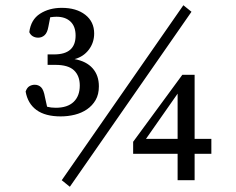

<svg xmlns="http://www.w3.org/2000/svg" viewBox="-20 -689 901 734"><path d="M247 25 216 0 681 -669 712 -644ZM162 -481H187Q269 -481 269 -553Q269 -588 249.5 -606.5Q230 -625 196 -625Q191 -625 185 -624.5Q179 -624 172 -623L165 -587Q161 -564 150.5 -554.5Q140 -545 126 -545Q115 -545 106 -550Q97 -555 92 -566Q98 -614 133 -636.5Q168 -659 216 -659Q272 -659 306 -632.5Q340 -606 340 -561Q340 -526 319.5 -499Q299 -472 265 -463Q310 -455 334 -428Q358 -401 358 -359Q358 -328 345.5 -306.5Q333 -285 312.5 -271Q292 -257 266 -250.5Q240 -244 212 -244Q153 -244 119.5 -268.5Q86 -293 78 -339Q83 -354 92.5 -359.5Q102 -365 113 -365Q127 -365 137 -355.5Q147 -346 152 -317L160 -281Q175 -277 193 -277Q238 -277 261.5 -299.5Q285 -322 285 -362Q285 -399 263 -420Q241 -441 192 -441H162ZM489 -101V-147L677 -403H724V-158H788V-101H724V0H659V-101ZM659 -158V-331L538 -158Z"/></svg>

Font: Source Serif Pro
Style: Regular
Weight: 400
Designer: Frank Grießhammer
Foundry: Adobe Systems Incorporated
Version: Version 2.000;PS 1.000;hotconv 16.6.51;makeotf.lib2.5.65220